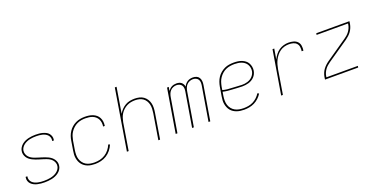

<svg xmlns="http://www.w3.org/2000/svg" viewBox="-26 -1456 4252 2186"><g transform="rotate(-20 2100.0 -363.5)"><path d="M245 8Q223 8 201 6Q179 4 158 -1Q137 -6 118 -15.5Q99 -25 84.5 -39.5Q70 -54 63 -74.5Q56 -95 60 -117Q60 -119 60.5 -121Q61 -123 61 -125H82Q82 -123 81.5 -121.5Q81 -120 81 -118Q78 -99 84.5 -81Q91 -63 104 -50.5Q117 -38 133.5 -30.5Q150 -23 168.5 -18.5Q187 -14 206.5 -12.5Q226 -11 245 -11Q264 -11 283.5 -12.5Q303 -14 323 -18Q343 -22 362 -29.5Q381 -37 398 -49Q415 -61 427.5 -78.5Q440 -96 443 -115Q447 -137 440 -157Q433 -177 420 -192Q407 -207 389.5 -217Q372 -227 352.5 -234Q333 -241 313.5 -247Q294 -253 274 -259Q254 -265 235 -272Q216 -279 198 -288Q180 -297 164 -309.5Q148 -322 137 -339Q126 -356 121 -376Q116 -396 120 -418Q123 -439 135.5 -458.5Q148 -478 165.5 -492Q183 -506 203.5 -515Q224 -524 245.5 -529Q267 -534 288 -536Q309 -538 330 -538Q352 -538 373.5 -536Q395 -534 415 -528.5Q435 -523 453.5 -514Q472 -505 485 -490Q498 -475 504.5 -454.5Q511 -434 507 -413Q507 -411 506.5 -409Q506 -407 506 -405H485Q486 -407 486 -408.5Q486 -410 486 -412Q490 -430 484 -448Q478 -466 466 -478.5Q454 -491 438 -499Q422 -507 404 -511.5Q386 -516 367.5 -517.5Q349 -519 330 -519Q311 -519 292.5 -517.5Q274 -516 255 -512Q236 -508 217 -500Q198 -492 182 -480Q166 -468 154.5 -451Q143 -434 140 -415Q137 -393 143.5 -373.5Q150 -354 163 -339Q176 -324 193.5 -313.5Q211 -303 230.5 -296Q250 -289 269.5 -283Q289 -277 308.5 -271Q328 -265 347.5 -258Q367 -251 385 -242Q403 -233 418.5 -220.5Q434 -208 445.5 -191Q457 -174 462 -154Q467 -134 463 -112Q460 -90 447 -70.5Q434 -51 415.5 -37Q397 -23 375.5 -14Q354 -5 332 -0.5Q310 4 288.5 6Q267 8 245 8Z M857 8Q835 8 812.5 5Q790 2 769.5 -5.5Q749 -13 731.5 -25.5Q714 -38 701 -54.5Q688 -71 680 -91Q672 -111 668.5 -133Q665 -155 666.5 -178Q668 -201 672 -223L690 -333Q694 -361 703.5 -388Q713 -415 729 -439.5Q745 -464 767.5 -483.5Q790 -503 816.5 -515.5Q843 -528 871 -533Q899 -538 926 -538Q952 -538 976.5 -534.5Q1001 -531 1023.5 -522Q1046 -513 1064 -498Q1082 -483 1093 -462Q1104 -441 1107.5 -416Q1111 -391 1107 -366Q1107 -365 1107 -364Q1107 -363 1107 -362H1086Q1086 -363 1086 -364Q1086 -365 1087 -366Q1090 -388 1087 -410Q1084 -432 1074.5 -450.5Q1065 -469 1049 -483Q1033 -497 1013 -505Q993 -513 971 -516Q949 -519 926 -519Q901 -519 875.5 -514.5Q850 -510 826 -498.5Q802 -487 781.5 -468.5Q761 -450 746 -427.5Q731 -405 723 -380.5Q715 -356 710 -330L692 -220Q688 -193 687.5 -165.5Q687 -138 694.5 -113.5Q702 -89 717.5 -68Q733 -47 755 -34Q777 -21 803.5 -16Q830 -11 857 -11Q890 -11 922.5 -18.5Q955 -26 984.5 -44.5Q1014 -63 1036 -90.5Q1058 -118 1071 -150L1090 -143Q1076 -109 1052 -79Q1028 -49 996 -29Q964 -9 928 -0.5Q892 8 857 8Z M1243 0 1364 -735H1385L1334 -426Q1349 -453 1370.5 -475Q1392 -497 1418 -512Q1444 -527 1473 -532.5Q1502 -538 1530 -538Q1559 -538 1587 -531.5Q1615 -525 1637 -509.5Q1659 -494 1674 -471Q1689 -448 1695.5 -421Q1702 -394 1701 -365Q1700 -336 1695 -307L1645 0H1624L1675 -310Q1679 -336 1680 -362Q1681 -388 1675.5 -412.5Q1670 -437 1657 -458Q1644 -479 1624.5 -493Q1605 -507 1580 -513Q1555 -519 1529 -519Q1505 -519 1479.5 -514.5Q1454 -510 1430.5 -498Q1407 -486 1387 -468Q1367 -450 1353 -427.5Q1339 -405 1331 -380.5Q1323 -356 1318 -331L1264 0Z M1834 0 1922 -530H1943L1935 -484Q1944 -497 1955 -507.5Q1966 -518 1979.5 -525Q1993 -532 2007.5 -535Q2022 -538 2037 -538Q2053 -538 2068.5 -534Q2084 -530 2096 -520.5Q2108 -511 2115.5 -497Q2123 -483 2125 -467Q2132 -483 2143.5 -497Q2155 -511 2170 -520.5Q2185 -530 2202 -534Q2219 -538 2236 -538Q2259 -538 2279.5 -529.5Q2300 -521 2311 -503Q2322 -485 2324 -462Q2326 -439 2322 -416L2253 0H2232L2302 -420Q2305 -439 2303.5 -457.5Q2302 -476 2292 -490.5Q2282 -505 2265 -512Q2248 -519 2229 -519Q2210 -519 2190 -511Q2170 -503 2155.5 -487.5Q2141 -472 2133.5 -452Q2126 -432 2123 -413L2054 0H2033L2103 -420Q2106 -439 2104.5 -457.5Q2103 -476 2093 -490.5Q2083 -505 2066 -512Q2049 -519 2030 -519Q2011 -519 1991 -511Q1971 -503 1956.5 -487.5Q1942 -472 1934.5 -452Q1927 -432 1924 -413L1855 0Z M2664 8Q2641 8 2618 5Q2595 2 2574.5 -5Q2554 -12 2535.5 -24Q2517 -36 2503.5 -52.5Q2490 -69 2481.5 -89.5Q2473 -110 2469 -132Q2465 -154 2466.5 -177Q2468 -200 2472 -223L2490 -333Q2495 -361 2504.5 -388.5Q2514 -416 2530.5 -441Q2547 -466 2570.5 -485.5Q2594 -505 2621 -517.5Q2648 -530 2676.5 -534Q2705 -538 2733 -538Q2758 -538 2782.5 -534.5Q2807 -531 2828.5 -522.5Q2850 -514 2868.5 -500Q2887 -486 2898.5 -465.5Q2910 -445 2914.5 -421Q2919 -397 2915 -373Q2912 -354 2903 -335Q2894 -316 2879.5 -301Q2865 -286 2847 -275.5Q2829 -265 2810 -259.5Q2791 -254 2771 -251.5Q2751 -249 2732 -249Q2702 -249 2673 -251.5Q2644 -254 2615 -255Q2586 -256 2557 -259Q2528 -262 2500 -269L2492 -220Q2488 -193 2488 -165Q2488 -137 2496 -112Q2504 -87 2520.5 -66.5Q2537 -46 2559.5 -33.5Q2582 -21 2609 -16Q2636 -11 2664 -11Q2692 -11 2721 -16Q2750 -21 2777 -34.5Q2804 -48 2827 -69.5Q2850 -91 2866 -117L2884 -108Q2867 -80 2842 -56.5Q2817 -33 2787.5 -18.5Q2758 -4 2726.5 2Q2695 8 2664 8ZM2735 -267Q2752 -267 2769 -269Q2786 -271 2803 -276.5Q2820 -282 2835.5 -291Q2851 -300 2863.5 -313.5Q2876 -327 2884 -343Q2892 -359 2895 -376Q2898 -397 2894 -418Q2890 -439 2879.5 -456.5Q2869 -474 2852.5 -486.5Q2836 -499 2817 -506Q2798 -513 2776.5 -516Q2755 -519 2733 -519Q2708 -519 2681.5 -515Q2655 -511 2630 -500Q2605 -489 2584 -470.5Q2563 -452 2547.5 -429.5Q2532 -407 2523.5 -381.5Q2515 -356 2510 -330L2503 -288Q2531 -280 2560 -277Q2589 -274 2618 -273.5Q2647 -273 2676 -270Q2705 -267 2735 -267Z M3112 0 3200 -530H3221L3200 -406Q3214 -434 3233.5 -459.5Q3253 -485 3279 -503Q3305 -521 3335 -529.5Q3365 -538 3394 -538Q3424 -538 3453 -530.5Q3482 -523 3501.5 -503Q3521 -483 3525.5 -453.5Q3530 -424 3525 -394H3504Q3508 -420 3504.5 -445.5Q3501 -471 3485 -488.5Q3469 -506 3444.5 -512.5Q3420 -519 3394 -519Q3367 -519 3339.5 -512Q3312 -505 3288 -488.5Q3264 -472 3245.5 -449Q3227 -426 3214 -400.5Q3201 -375 3193.5 -348Q3186 -321 3181 -294L3133 0Z M3643 0 3648 -33Q3652 -55 3661 -77Q3670 -99 3684 -118Q3698 -137 3715.5 -153.5Q3733 -170 3753 -184L4011 -362Q4029 -374 4045 -388.5Q4061 -403 4073.5 -420.5Q4086 -438 4094.5 -457.5Q4103 -477 4106 -497L4108 -511H3727L3730 -530H4132L4127 -497Q4123 -475 4114 -453Q4105 -431 4091.5 -412Q4078 -393 4060 -376.5Q4042 -360 4023 -346L3764 -168Q3747 -156 3730.5 -141.5Q3714 -127 3701.5 -109.5Q3689 -92 3680.5 -72.5Q3672 -53 3669 -33L3667 -19H4048L4045 0Z"/></g></svg>

Font: Iosevka Curly Thin Extended
Style: Italic
Weight: 100
Width: 7
Italic angle: -9°
Monospace: yes
Designer: Belleve Invis
Foundry: Belleve Invis
Version: Version 11.1.0; ttfautohint (v1.8.3)